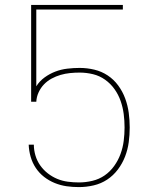

<svg xmlns="http://www.w3.org/2000/svg" viewBox="-20 -755 640 783"><path d="M302 8Q276 8 251.5 4.5Q227 1 203.5 -8.5Q180 -18 160 -33.5Q140 -49 126 -70Q112 -91 105 -115.5Q98 -140 97 -165H118Q118 -143 124.5 -121Q131 -99 144 -80.5Q157 -62 175 -48Q193 -34 213.5 -25.5Q234 -17 256.5 -14Q279 -11 302 -11Q329 -11 356.5 -17.5Q384 -24 406.5 -39.5Q429 -55 445.5 -78Q462 -101 471.5 -127Q481 -153 484.5 -180.5Q488 -208 488 -235Q488 -263 484.5 -290Q481 -317 472 -343Q463 -369 447 -391.5Q431 -414 408.5 -430Q386 -446 359 -452.5Q332 -459 305 -459Q285 -459 265.5 -457Q246 -455 227 -449.5Q208 -444 190.5 -434.5Q173 -425 159.5 -411Q146 -397 137.5 -378.5Q129 -360 128 -340H107V-735H481V-716H128V-403Q141 -424 161.5 -439Q182 -454 205.5 -463Q229 -472 254.5 -475Q280 -478 305 -478Q335 -478 364.5 -471Q394 -464 419 -447.5Q444 -431 462 -406.5Q480 -382 490.5 -353.5Q501 -325 505 -295Q509 -265 509 -235Q509 -205 505 -175Q501 -145 490 -116.5Q479 -88 460.5 -63.5Q442 -39 417 -22.5Q392 -6 362 1Q332 8 302 8Z"/></svg>

Font: Iosevka Aile Thin
Style: Regular
Weight: 100
Designer: Belleve Invis
Foundry: Belleve Invis
Version: Version 31.1.0; ttfautohint (v1.8.4)